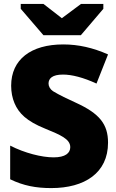

<svg xmlns="http://www.w3.org/2000/svg" viewBox="-20 -951 593 981"><path d="M242 10C412 10 532 -67 532 -222C532 -317 488 -371 368 -426C328 -444 280 -467 251 -485C236 -495 228 -510 228 -524C228 -550 247 -570 302 -570C347 -570 406 -555 473 -524L532 -673C455 -707 381 -724 303 -724C138 -724 37 -647 37 -513C37 -480 43 -450 54 -424C76 -372 116 -332 210 -294C288 -262 339 -241 339 -199C339 -169 314 -147 254 -147C193 -147 106 -169 32 -207V-35C100 -2 164 10 242 10ZM202 -771H393L508 -906V-931H394L296 -858L202 -931H86V-906Z"/></svg>

Font: Frost ExtraBold
Style: Regular
Weight: 800
Designer: Lee Frost
Foundry: Lee Frost for Ice Communication Norge AS
Version: Version 2.011;hotconv 1.0.107;makeotfexe 2.5.65593